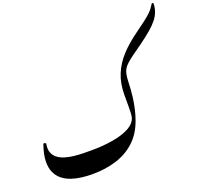

<svg xmlns="http://www.w3.org/2000/svg" viewBox="-218 -1661 2043 1924"><g transform="rotate(-20 803.5 -699.0)"><path d="M997.6 -362.3Q1006.8 -377.4 1011.2 -395.3Q1015.6 -413.1 1017.1 -441.4Q1018.6 -469.7 1018.6 -515.4Q1018.6 -561 1018.6 -631.8Q1018.6 -753.4 1057.9 -849.1Q1097.2 -944.8 1170.4 -1024.4Q1243.7 -1104 1346.2 -1177.2Q1415 -1227.1 1456.5 -1259Q1498 -1291 1521.5 -1313.2Q1544.9 -1335.4 1559.6 -1355.2Q1574.2 -1375 1589.8 -1399.9Q1592.8 -1405.8 1600.1 -1400.1Q1607.4 -1394.5 1607.4 -1387.7Q1604.5 -1343.3 1590.3 -1304.9Q1576.2 -1266.6 1546.4 -1229Q1516.6 -1191.4 1466.8 -1148.7Q1417 -1106 1342.8 -1052.2Q1280.8 -1008.3 1238.8 -977.8Q1196.8 -947.3 1170.4 -923.6Q1144 -899.9 1129.6 -876Q1115.2 -852.1 1109.1 -821.3Q1103 -790.5 1101.1 -745.6Q1098.1 -654.3 1089.4 -584.2Q1080.6 -514.2 1067.1 -458Q1053.7 -401.9 1036.1 -352.5Q990.7 -224.6 905 -146Q819.3 -67.4 702.9 -31.2Q586.4 4.9 449.7 4.9Q396.5 4.9 339.6 -1.5Q282.7 -7.8 230.5 -24.9Q178.2 -42 137 -73.7Q95.7 -105.5 72.5 -155.3Q49.3 -205.1 51 -277.1Q52.7 -349.1 87.4 -447.3Q90.3 -455.6 103.5 -451.4Q116.7 -447.3 115.2 -438.5Q105.5 -383.3 120.1 -345.9Q134.8 -308.6 167 -284.9Q199.2 -261.2 242.9 -248.3Q286.6 -235.4 335.4 -230Q384.3 -224.6 431.6 -223.9Q479 -223.1 518.1 -223.1Q635.3 -223.1 734.1 -238.8Q833 -254.4 901.9 -285.4Q970.7 -316.4 997.6 -362.3Z"/></g></svg>

Font: Awami Nastaliq
Style: Bold
Weight: 700
Designer: Peter Martin, SIL International
Foundry: SIL International
Version: Version 3.100